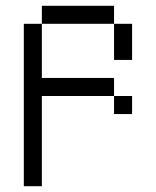

<svg xmlns="http://www.w3.org/2000/svg" viewBox="-20 -645 540 665"><path d="M437.5 -250V-312.5H375V-250ZM62.5 -562.5V0H125V-312.5H375V-375H125V-562.5ZM375 -562.5Q375 -562.5 375 -437.5H437.5Q437.5 -437.5 437.5 -562.5ZM125 -562.5H375V-625H125Z"/></svg>

Font: BFUnifontExMono
Style: Regular
Weight: 500
Version: Version 15.0.06